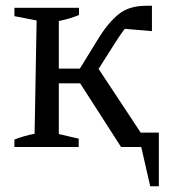

<svg xmlns="http://www.w3.org/2000/svg" viewBox="-20 -510 590 666"><path d="M30 0V-26Q63 -39 100 -46L107 -439L30 -454V-483H254V-458Q223 -445 184 -437V-272H257L326 -384Q357 -433 392.5 -461.5Q428 -490 488 -490Q496 -490 507 -490V-402L413 -410Q405 -400 396.5 -387.5Q388 -375 379 -361L322 -271L468 -50H531V136H501L470 0H400L258 -221H184V-45L253 -29V0Z"/></svg>

Font: Piazzolla
Style: Regular
Weight: 400
Designer: Juan Pablo del Peral
Foundry: Huerta Tipografica
Version: Version 1.330